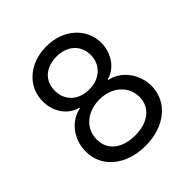

<svg xmlns="http://www.w3.org/2000/svg" viewBox="-202 -874 1020 1020"><g transform="rotate(-45 308.0 -363.5)"><path d="M308.2 9.9C453.5 9.9 554.7 -74.9 555.4 -193.2C554.7 -285.2 493.3 -363.3 414.8 -377.8V-382.1C483 -399.9 527.7 -466.6 528.4 -544C527.7 -654.8 434.7 -737.2 308.2 -737.2C180.4 -737.2 87.4 -654.8 88.1 -544C87.4 -466.6 132.1 -399.9 201.7 -382.1V-377.8C121.8 -363.3 60.4 -285.2 61.1 -193.2C60.4 -74.9 161.6 9.9 308.2 9.9ZM147.7 -197.4C147 -279.5 214.8 -338.1 308.2 -338.1C400.2 -338.1 468 -279.5 468.8 -197.4C468 -119.3 406.6 -68.2 308.2 -68.2C208.5 -68.2 147 -119.3 147.7 -197.4ZM173.3 -538.4C172.6 -612.2 226.6 -660.5 308.2 -660.5C388.5 -660.5 442.5 -612.2 443.2 -538.4C442.5 -463.1 386.4 -413.4 308.2 -413.4C228.7 -413.4 172.6 -463.1 173.3 -538.4Z"/></g></svg>

Font: Magic Ui Pro
Style: Regular
Weight: 400
Designer: Stefan Endress, Andreas Faust
Version: Version 1.000;FEAKit 1.0